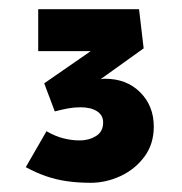

<svg xmlns="http://www.w3.org/2000/svg" viewBox="-20 -809 396 417"><path d="M177 -412Q149 -412 125 -415.5Q101 -419 79.5 -426.5Q58 -434 36 -446L81 -524Q100 -513 118 -508.5Q136 -504 153 -504Q173 -504 188.5 -513.5Q204 -523 204 -543Q204 -559 190.5 -567.5Q177 -576 155 -576Q141 -576 127.5 -573.5Q114 -571 99 -567L76 -628L219 -727L227 -698H63V-789H282L292 -704L172 -618L166 -625Q175 -630 187.5 -634Q200 -638 208 -638Q255 -638 284.5 -608.5Q314 -579 314 -534Q314 -496 293.5 -468.5Q273 -441 241.5 -426.5Q210 -412 177 -412Z"/></svg>

Font: Lexend Mega
Style: Bold
Weight: 700
Version: Version 1.007